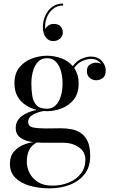

<svg xmlns="http://www.w3.org/2000/svg" viewBox="-20 -776 630 1056"><path d="M325.5 -597.3Q325.5 -577.3 310.1 -563.7Q294.7 -550.1 271.9 -550.1Q248.3 -550.1 232.1 -570.1Q215.9 -590.1 215.9 -628.1Q215.9 -659.3 228.7 -688.9Q241.5 -718.5 266.3 -737.5Q291.1 -756.5 327.1 -756.5V-745.7Q294.7 -745.7 271.5 -726.9Q248.3 -708.1 236.9 -678.3Q225.5 -648.5 229.1 -615.3Q233.1 -626.1 245.5 -635.3Q257.9 -644.5 275.1 -644.5Q300.7 -644.5 313.1 -630.7Q325.5 -616.9 325.5 -597.3ZM66.5 -72.5Q66.5 -112.5 99.5 -137.2Q132.5 -162 182 -171.5Q150 -179.5 122 -197.5Q94 -215.5 76.8 -245Q59.5 -274.5 59.5 -317.5Q59.5 -372.5 87.2 -406Q115 -439.5 156.5 -454.5Q198 -469.5 238.5 -469.5Q277 -469.5 315.8 -456Q354.5 -442.5 380.5 -412Q402 -442 430.2 -453.5Q458.5 -465 480 -465Q516.5 -465 539 -441.5Q561.5 -418 561.5 -389.5Q561.5 -357.5 544.2 -346Q527 -334.5 508.5 -334.5Q489.5 -334.5 473.8 -347.5Q458 -360.5 458 -385Q458 -410 474.2 -420.8Q490.5 -431.5 508.5 -431.5Q523 -431.5 536 -425.5Q527.5 -437 513.8 -444.5Q500 -452 481 -452Q460 -452 434.2 -441.2Q408.5 -430.5 388 -402Q399.5 -385.5 406 -364.5Q412.5 -343.5 412.5 -317.5Q412.5 -262 385.8 -228.5Q359 -195 319 -179.8Q279 -164.5 238.5 -164.5Q229.5 -164.5 220.5 -165.5Q190.5 -161 162.8 -146Q135 -131 135 -106Q135 -80 162.8 -74.8Q190.5 -69.5 231.5 -69.5Q257.5 -69.5 275.5 -70Q293.5 -70.5 314.5 -70.5Q343 -70.5 371.5 -65.5Q400 -60.5 423.8 -45Q447.5 -29.5 461.8 0.8Q476 31 476 82Q476 144 444.2 183.2Q412.5 222.5 361.8 241.2Q311 260 254 260Q195 260 145 246Q95 232 64.8 202.2Q34.5 172.5 34.5 125Q34.5 83.5 56.5 58Q78.5 32.5 108.8 20.5Q139 8.5 163 6Q118 0 92.2 -18.8Q66.5 -37.5 66.5 -72.5ZM152.5 -317.5Q152.5 -280.5 157.5 -248.8Q162.5 -217 180.8 -197.5Q199 -178 238.5 -178Q268 -178 287 -197.5Q306 -217 315 -248.8Q324 -280.5 324 -317.5Q324 -354.5 315 -386Q306 -417.5 287 -436.8Q268 -456 238.5 -456Q209 -456 190 -436.8Q171 -417.5 161.8 -386Q152.5 -354.5 152.5 -317.5ZM127.5 114.5Q127.5 146 142.8 176Q158 206 189 225.5Q220 245 267 245Q318 245 359.5 227.5Q401 210 425.2 178.2Q449.5 146.5 449.5 103Q449.5 58 413.2 33.5Q377 9 328.5 9H215Q197 9 181.5 8Q150 26 138.8 52.5Q127.5 79 127.5 114.5Z"/></svg>

Font: Bodoni* 16
Style: Regular
Weight: 400
Version: Version 2.2